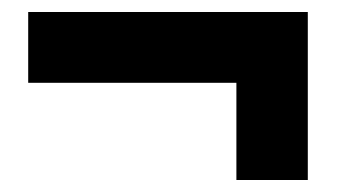

<svg xmlns="http://www.w3.org/2000/svg" viewBox="-20 -326 600 320"><path d="M374 -26V-188H27V-306H493V-26Z"/></svg>

Font: Hanken Grotesk Black
Style: Italic
Weight: 900
Italic angle: -8°
Designer: Alfredo Marco Pradil
Foundry: Hanken Design Co.
Version: Version 3.013